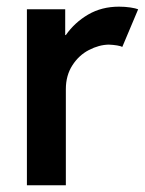

<svg xmlns="http://www.w3.org/2000/svg" viewBox="-20 -548 429 568"><path d="M59.6 -520.5H172.9V-444.3H174.8Q200.7 -481.4 240.7 -504.9Q280.8 -528.3 332 -528.3Q349.6 -528.3 365.7 -525.9Q381.8 -523.4 388.7 -520.5L341.8 -409.2Q337.9 -411.6 326.4 -413.6Q314.9 -415.5 301.8 -416Q272.9 -415.5 243.2 -400.1Q213.4 -384.8 194.1 -354.7Q174.8 -324.7 174.8 -284.2V0H59.6Z"/></svg>

Font: Reddit Sans Vanilla SemiBold
Style: Regular
Weight: 600
Designer: Stephen Hutchings
Foundry: Reddit
Version: Version 1.013